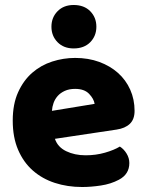

<svg xmlns="http://www.w3.org/2000/svg" viewBox="-20 -733 590 769"><path d="M309 16Q250 16 199.5 -0.5Q149 -17 111.5 -50Q74 -83 52.5 -133Q31 -183 31 -250Q31 -316 52.5 -363.5Q74 -411 109 -441.5Q144 -472 189 -486.5Q234 -501 281 -501Q334 -501 377.5 -485Q421 -469 452.5 -441Q484 -413 501.5 -374Q519 -335 519 -289Q519 -255 500 -237Q481 -219 447 -214L200 -177Q211 -144 245 -127.5Q279 -111 323 -111Q364 -111 400.5 -121.5Q437 -132 460 -146Q476 -136 487 -118Q498 -100 498 -80Q498 -35 456 -13Q424 4 384 10Q344 16 309 16ZM281 -377Q257 -377 239.5 -369Q222 -361 211 -348.5Q200 -336 194.5 -320.5Q189 -305 188 -289L359 -317Q356 -337 337 -357Q318 -377 281 -377ZM186 -626Q186 -663 210.5 -688Q235 -713 275 -713Q317 -713 341.5 -688Q366 -663 366 -626Q366 -589 341.5 -564Q317 -539 275 -539Q235 -539 210.5 -564Q186 -589 186 -626Z"/></svg>

Font: Baloo Thambi
Style: Regular
Weight: 400
Designer: Aadarsh Rajan and Ek Type
Foundry: Ek Type
Version: Version 1.443;PS 1.000;hotconv 16.6.51;makeotf.lib2.5.65220;